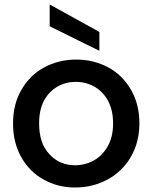

<svg xmlns="http://www.w3.org/2000/svg" viewBox="-20 -825 678 854"><path d="M314 9C314 9 314 9 314 9C367 9 415 -3 459 -27C502 -50 537 -84 562 -127C587 -170 600 -220 600 -276C600 -276 600 -276 600 -276C600 -332 588 -382 563 -425C538 -468 505 -502 462 -525C419 -548 372 -560 319 -560C319 -560 319 -560 319 -560C266 -560 219 -548 176 -525C133 -502 100 -468 75 -425C50 -382 38 -332 38 -276C38 -276 38 -276 38 -276C38 -219 50 -170 74 -127C98 -84 131 -50 173 -27C215 -3 262 9 314 9ZM314 -90C314 -90 314 -90 314 -90C268 -90 230 -106 200 -139C169 -171 154 -217 154 -276C154 -276 154 -276 154 -276C154 -316 161 -350 176 -378C191 -405 211 -426 236 -440C261 -454 288 -461 317 -461C317 -461 317 -461 317 -461C346 -461 374 -454 399 -440C424 -426 445 -405 460 -378C475 -350 483 -316 483 -276C483 -276 483 -276 483 -276C483 -236 475 -202 459 -174C443 -146 422 -125 397 -111C371 -97 343 -90 314 -90ZM201 -805C201 -805 201 -708 201 -708C201 -708 422 -599 422 -599C422 -599 422 -683 422 -683C422 -683 201 -805 201 -805Z"/></svg>

Font: Girnar Poppins
Style: Medium
Weight: 500
Designer: Ninad Kale (Devanagari), Jonny Pinhorn (Latin)
Foundry: Indian Type Foundry
Version: ""